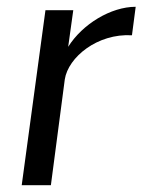

<svg xmlns="http://www.w3.org/2000/svg" viewBox="-20 -546 420 566"><path d="M44 0H130L171 -312C181 -377 267 -448 369 -442L380 -526C307 -526 223 -475 181 -408L196 -516H114Z"/></svg>

Font: United Sans
Style: Italic
Weight: 400
Italic angle: -8°
Designer: Pablo Impallari, Rodrigo Fuenzalida (Modified by Dan O. Williams)
Version: Version 1.000;PS 001.000;hotconv 1.0.88;makeotf.lib2.5.64775